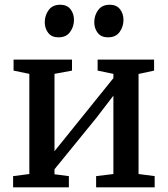

<svg xmlns="http://www.w3.org/2000/svg" viewBox="-20 -808 724 828"><path d="M36.5 0V-48.5L106.5 -57.5V-489.5L38.5 -503.5V-551H290.5V-503.5L215 -489.5V-156L284 -241.5L469 -471V-489.5L401 -503.5V-551H644.5V-503.5L577.5 -489V-57.5L647 -48.5V0H394.5V-48.5L469 -57.5V-395.5L395 -299L215 -78V-56.5L277 -48.5V0ZM231.5 -647Q203 -647 188 -666.2Q173 -685.5 173 -712Q173 -741.5 189.8 -764.5Q206.5 -787.5 239.5 -787.5H240.5Q269 -787.5 284 -768.2Q299 -749 299 -722.5Q299 -693 282.2 -670Q265.5 -647 232.5 -647ZM445 -647Q416.5 -647 401.5 -666.2Q386.5 -685.5 386.5 -712Q386.5 -741.5 403.2 -764.5Q420 -787.5 453 -787.5H454Q482.5 -787.5 497.5 -768.2Q512.5 -749 512.5 -722.5Q512.5 -693 495.8 -670Q479 -647 446 -647Z"/></svg>

Font: Merriweather 28pt Medium
Style: Regular
Weight: 500
Version: Version 2.100